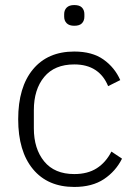

<svg xmlns="http://www.w3.org/2000/svg" viewBox="-20 -728 537 760"><path d="M274 12Q169 12 110.5 -58.5Q52 -129 52 -256Q52 -383 110.5 -453.5Q169 -524 274 -524Q345 -524 389.5 -492.5Q434 -461 456 -411L408 -387Q391 -429 357.5 -451Q324 -473 274 -473Q196 -473 155 -423.5Q114 -374 114 -292V-220Q114 -139 155 -89Q196 -39 274 -39Q327 -39 363 -62Q399 -85 421 -128L463 -100Q438 -50 391.5 -19Q345 12 274 12ZM274 -626Q254 -626 244 -636Q234 -646 234 -662V-672Q234 -688 244 -698Q254 -708 274 -708Q295 -708 304.5 -698Q314 -688 314 -672V-662Q314 -646 304.5 -636Q295 -626 274 -626Z"/></svg>

Font: IBM Plex Sans Light
Style: Regular
Weight: 300
Designer: Mike Abbink, Paul van der Laan, Pieter van Rosmalen
Foundry: Bold Monday
Version: Version 3.201